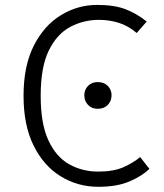

<svg xmlns="http://www.w3.org/2000/svg" viewBox="-20 -734 655 765"><path d="M367.2 -714.4Q434.4 -714.4 479 -697.7Q523.6 -681 564.6 -648.2L524.6 -602.6Q490.3 -631.8 452.6 -643.3Q414.9 -654.9 374.4 -654.9Q312.8 -654.9 259.7 -626.7Q206.7 -598.5 174.4 -532.6Q142.1 -466.7 142.1 -352.3Q142.1 -241 172.8 -174.9Q203.6 -108.7 255.6 -79.5Q307.7 -50.3 371.3 -50.3Q432.3 -50.3 471.5 -67.7Q510.8 -85.1 538.5 -108.2L575.4 -61Q545.6 -32.3 495.6 -11Q445.6 10.3 372.3 10.3Q289.7 10.3 221.8 -31.5Q153.8 -73.3 113.8 -154.1Q73.8 -234.9 73.8 -352.3Q73.8 -471.3 114.6 -551.8Q155.4 -632.3 222.3 -673.3Q289.2 -714.4 367.2 -714.4ZM369.2 -407Q394.5 -407 409.5 -391.7Q424.5 -376.4 424.5 -354.8Q424.5 -331.6 409.5 -316.1Q394.5 -300.5 369.2 -300.5Q345.4 -300.5 330.7 -316.1Q315.9 -331.6 315.9 -354.8Q315.9 -376.4 330.7 -391.7Q345.4 -407 369.2 -407Z"/></svg>

Font: Fira Code Light
Style: Regular
Weight: 300
Monospace: yes
Designer: Carrois Corporate, Edenspiekermann AG, Nikita Prokopov
Foundry: Carrois Corporate, Edenspiekermann AG, Nikita Prokopov
Version: Version 6.000; ttfautohint (v1.8.2) -l 8 -r 50 -G 200 -x 14 